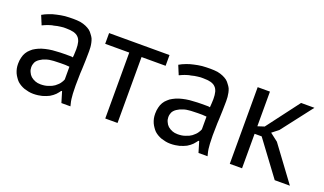

<svg xmlns="http://www.w3.org/2000/svg" viewBox="-57 -817 1938 1149"><g transform="rotate(20 912.0 -243.0)"><path d="M91.8 -393.6Q98.6 -397.5 106.4 -400.4Q114.3 -404.3 123 -407.2Q131.8 -410.2 141.6 -413.1Q150.4 -416 160.2 -417Q169.9 -419.9 180.7 -421.9Q190.4 -423.8 200.2 -424.8Q210 -425.8 218.8 -426.8Q227.5 -426.8 235.4 -426.8Q263.7 -426.8 283.2 -421.9Q303.7 -416 313.5 -405.3Q324.2 -395.5 330.1 -376Q335 -357.4 335 -330.1Q335 -318.4 334 -304.7Q334 -292 332 -277.3Q325.2 -279.3 318.4 -279.3Q312.5 -279.3 305.7 -279.3Q296.9 -279.3 278.3 -279.3Q252 -279.3 227.5 -277.3Q202.1 -276.4 180.7 -272.5Q159.2 -268.6 139.6 -262.7Q119.1 -255.9 103.5 -247.1Q87.9 -239.3 76.2 -227.5Q63.5 -216.8 54.7 -202.1Q45.9 -187.5 42 -169.9Q37.1 -152.3 37.1 -129.9Q37.1 -113.3 40 -99.6Q43 -85.9 48.8 -72.3Q54.7 -59.6 62.5 -48.8Q69.3 -38.1 79.1 -28.3Q88.9 -19.5 100.6 -12.7Q112.3 -5.9 126 -1Q139.6 2.9 153.3 5.9Q168 8.8 183.6 8.8Q199.2 8.8 213.9 6.8Q227.5 4.9 239.3 2Q252 -2 262.7 -5.9Q273.4 -10.7 282.2 -14.6Q292 -20.5 299.8 -26.4Q307.6 -32.2 314.5 -39.1Q321.3 -45.9 326.2 -52.7Q331.1 -58.6 335.9 -65.4Q337.9 -65.4 340.8 -65.4Q345.7 -48.8 361.3 2.9Q376 2.9 418.9 2.9Q415 -10.7 412.1 -25.4Q409.2 -40 408.2 -56.6Q406.2 -72.3 406.2 -89.8Q405.3 -107.4 405.3 -125Q405.3 -149.4 406.2 -176.8Q406.2 -203.1 408.2 -230.5Q409.2 -257.8 410.2 -287.1Q411.1 -315.4 411.1 -344.7Q411.1 -358.4 410.2 -371.1Q409.2 -383.8 406.2 -397.5Q403.3 -411.1 398.4 -422.9Q392.6 -434.6 383.8 -445.3Q376 -457 365.2 -465.8Q353.5 -474.6 337.9 -481.4Q322.3 -488.3 301.8 -492.2Q281.2 -495.1 255.9 -495.1Q229.5 -495.1 204.1 -493.2Q177.7 -490.2 153.3 -484.4Q128.9 -479.5 107.4 -470.7Q85.9 -462.9 66.4 -451.2Q66.4 -451.2 67.4 -450.2Q67.4 -450.2 68.4 -449.2Q68.4 -449.2 68.4 -448.2Q68.4 -448.2 68.4 -447.3Q68.4 -447.3 69.3 -446.3Q69.3 -446.3 70.3 -444.3Q70.3 -444.3 70.3 -443.4Q70.3 -443.4 70.3 -442.4Q70.3 -442.4 71.3 -441.4Q71.3 -441.4 71.3 -440.4Q71.3 -440.4 72.3 -439.5Q72.3 -439.5 72.3 -439.5Q72.3 -439.5 72.3 -438.5Q72.3 -438.5 73.2 -437.5Q73.2 -437.5 73.2 -436.5Q73.2 -436.5 73.2 -435.5Q73.2 -435.5 74.2 -434.6Q74.2 -434.6 74.2 -433.6Q74.2 -433.6 74.2 -433.6Q74.2 -433.6 75.2 -432.6Q75.2 -432.6 75.2 -431.6Q75.2 -431.6 75.2 -430.7Q75.2 -430.7 76.2 -429.7Q76.2 -429.7 76.2 -429.7Q76.2 -429.7 77.1 -427.7Q77.1 -427.7 77.1 -426.8Q77.1 -426.8 77.1 -426.8Q77.1 -425.8 78.1 -424.8Q78.1 -424.8 78.1 -423.8Q78.1 -423.8 79.1 -422.9Q79.1 -422.9 79.1 -421.9Q79.1 -421.9 80.1 -420.9Q80.1 -420.9 80.1 -419.9Q80.1 -419.9 80.1 -418.9Q80.1 -418.9 81.1 -418Q81.1 -418 81.1 -418Q81.1 -418 81.1 -417Q81.1 -417 81.1 -417Q81.1 -417 82 -415Q82 -415 82 -414.1Q82 -414.1 83 -414.1Q83 -414.1 83 -413.1Q83 -413.1 83 -412.1Q83 -412.1 84 -411.1Q84 -411.1 84 -410.2Q84 -410.2 85 -409.2Q85 -409.2 85 -408.2Q85 -408.2 85 -407.2Q85 -407.2 85.9 -406.2Q85.9 -406.2 85.9 -405.3Q85.9 -405.3 86.9 -404.3Q86.9 -404.3 86.9 -403.3Q86.9 -403.3 87.9 -402.3Q87.9 -402.3 87.9 -401.4Q87.9 -401.4 87.9 -400.4Q87.9 -400.4 88.9 -399.4Q88.9 -399.4 88.9 -397.5Q88.9 -397.5 89.8 -396.5Q89.8 -396.5 89.8 -395.5Q89.8 -395.5 90.8 -394.5Q90.8 -394.5 91.8 -393.6ZM142.6 -82Q130.9 -92.8 125 -107.4Q118.2 -121.1 118.2 -137.7Q118.2 -150.4 122.1 -160.2Q125 -170.9 131.8 -178.7Q138.7 -186.5 147.5 -192.4Q156.2 -198.2 166 -203.1Q177.7 -208 190.4 -211.9Q203.1 -215.8 217.8 -216.8Q232.4 -218.8 247.1 -218.8Q261.7 -219.7 276.4 -219.7Q283.2 -219.7 291 -219.7Q297.9 -219.7 304.7 -219.7Q311.5 -219.7 318.4 -218.8Q325.2 -218.8 332 -217.8Q332 -190.4 332 -136.7Q330.1 -130.9 326.2 -124Q322.3 -118.2 317.4 -110.4Q312.5 -103.5 305.7 -97.7Q298.8 -90.8 291 -85Q283.2 -80.1 274.4 -75.2Q264.6 -71.3 253.9 -67.4Q244.1 -63.5 231.4 -61.5Q218.8 -59.6 205.1 -59.6Q185.5 -59.6 170.9 -65.4Q155.3 -71.3 142.6 -82Z M871.1 -488.3Q775.4 -488.3 486.3 -488.3Q486.3 -470.7 486.3 -419.9Q524.4 -419.9 639.6 -419.9Q639.6 -315.4 639.6 0Q659.2 0 717.8 0Q717.8 -105.5 717.8 -419.9Q755.9 -419.9 871.1 -419.9Q871.1 -437.5 871.1 -488.3Z M964.8 -393.6Q971.7 -397.5 979.5 -400.4Q987.3 -404.3 996.1 -407.2Q1004.9 -410.2 1014.6 -413.1Q1023.4 -416 1033.2 -417Q1043 -419.9 1053.7 -421.9Q1063.5 -423.8 1073.2 -424.8Q1083 -425.8 1091.8 -426.8Q1100.6 -426.8 1108.4 -426.8Q1136.7 -426.8 1156.2 -421.9Q1176.8 -416 1186.5 -405.3Q1197.3 -395.5 1203.1 -376Q1208 -357.4 1208 -330.1Q1208 -318.4 1207 -304.7Q1207 -292 1205.1 -277.3Q1198.2 -279.3 1191.4 -279.3Q1185.5 -279.3 1178.7 -279.3Q1169.9 -279.3 1151.4 -279.3Q1125 -279.3 1100.6 -277.3Q1075.2 -276.4 1053.7 -272.5Q1032.2 -268.6 1012.7 -262.7Q992.2 -255.9 976.6 -247.1Q960.9 -239.3 949.2 -227.5Q936.5 -216.8 927.7 -202.1Q918.9 -187.5 915 -169.9Q910.2 -152.3 910.2 -129.9Q910.2 -113.3 913.1 -99.6Q916 -85.9 921.9 -72.3Q927.7 -59.6 935.5 -48.8Q942.4 -38.1 952.1 -28.3Q961.9 -19.5 973.6 -12.7Q985.4 -5.9 999 -1Q1012.7 2.9 1026.4 5.9Q1041 8.8 1056.6 8.8Q1072.3 8.8 1086.9 6.8Q1100.6 4.9 1112.3 2Q1125 -2 1135.7 -5.9Q1146.5 -10.7 1155.3 -14.6Q1165 -20.5 1172.9 -26.4Q1180.7 -32.2 1187.5 -39.1Q1194.3 -45.9 1199.2 -52.7Q1204.1 -58.6 1209 -65.4Q1210.9 -65.4 1213.9 -65.4Q1218.8 -48.8 1234.4 2.9Q1249 2.9 1292 2.9Q1288.1 -10.7 1285.2 -25.4Q1282.2 -40 1281.2 -56.6Q1279.3 -72.3 1279.3 -89.8Q1278.3 -107.4 1278.3 -125Q1278.3 -149.4 1279.3 -176.8Q1279.3 -203.1 1281.2 -230.5Q1282.2 -257.8 1283.2 -287.1Q1284.2 -315.4 1284.2 -344.7Q1284.2 -358.4 1283.2 -371.1Q1282.2 -383.8 1279.3 -397.5Q1276.4 -411.1 1271.5 -422.9Q1265.6 -434.6 1256.8 -445.3Q1249 -457 1238.3 -465.8Q1226.6 -474.6 1210.9 -481.4Q1195.3 -488.3 1174.8 -492.2Q1154.3 -495.1 1128.9 -495.1Q1102.5 -495.1 1077.1 -493.2Q1050.8 -490.2 1026.4 -484.4Q1002 -479.5 980.5 -470.7Q959 -462.9 939.5 -451.2Q939.5 -451.2 940.4 -450.2Q940.4 -450.2 941.4 -449.2Q941.4 -449.2 941.4 -448.2Q941.4 -448.2 941.4 -447.3Q941.4 -447.3 942.4 -446.3Q942.4 -446.3 943.4 -444.3Q943.4 -444.3 943.4 -443.4Q943.4 -443.4 943.4 -442.4Q943.4 -442.4 944.3 -441.4Q944.3 -441.4 944.3 -440.4Q944.3 -440.4 945.3 -439.5Q945.3 -439.5 945.3 -439.5Q945.3 -439.5 945.3 -438.5Q945.3 -438.5 946.3 -437.5Q946.3 -437.5 946.3 -436.5Q946.3 -436.5 946.3 -435.5Q946.3 -435.5 947.3 -434.6Q947.3 -434.6 947.3 -433.6Q947.3 -433.6 947.3 -433.6Q947.3 -433.6 948.2 -432.6Q948.2 -432.6 948.2 -431.6Q948.2 -431.6 948.2 -430.7Q948.2 -430.7 949.2 -429.7Q949.2 -429.7 949.2 -429.7Q949.2 -429.7 950.2 -427.7Q950.2 -427.7 950.2 -426.8Q950.2 -426.8 950.2 -426.8Q950.2 -425.8 951.2 -424.8Q951.2 -424.8 951.2 -423.8Q951.2 -423.8 952.1 -422.9Q952.1 -422.9 952.1 -421.9Q952.1 -421.9 953.1 -420.9Q953.1 -420.9 953.1 -419.9Q953.1 -419.9 953.1 -418.9Q953.1 -418.9 954.1 -418Q954.1 -418 954.1 -418Q954.1 -418 954.1 -417Q954.1 -417 954.1 -417Q954.1 -417 955.1 -415Q955.1 -415 955.1 -414.1Q955.1 -414.1 956.1 -414.1Q956.1 -414.1 956.1 -413.1Q956.1 -413.1 956.1 -412.1Q956.1 -412.1 957 -411.1Q957 -411.1 957 -410.2Q957 -410.2 958 -409.2Q958 -409.2 958 -408.2Q958 -408.2 958 -407.2Q958 -407.2 959 -406.2Q959 -406.2 959 -405.3Q959 -405.3 960 -404.3Q960 -404.3 960 -403.3Q960 -403.3 960.9 -402.3Q960.9 -402.3 960.9 -401.4Q960.9 -401.4 960.9 -400.4Q960.9 -400.4 961.9 -399.4Q961.9 -399.4 961.9 -397.5Q961.9 -397.5 962.9 -396.5Q962.9 -396.5 962.9 -395.5Q962.9 -395.5 963.9 -394.5Q963.9 -394.5 964.8 -393.6ZM1015.6 -82Q1003.9 -92.8 998 -107.4Q991.2 -121.1 991.2 -137.7Q991.2 -150.4 995.1 -160.2Q998 -170.9 1004.9 -178.7Q1011.7 -186.5 1020.5 -192.4Q1029.3 -198.2 1039.1 -203.1Q1050.8 -208 1063.5 -211.9Q1076.2 -215.8 1090.8 -216.8Q1105.5 -218.8 1120.1 -218.8Q1134.8 -219.7 1149.4 -219.7Q1156.2 -219.7 1164.1 -219.7Q1170.9 -219.7 1177.7 -219.7Q1184.6 -219.7 1191.4 -218.8Q1198.2 -218.8 1205.1 -217.8Q1205.1 -190.4 1205.1 -136.7Q1203.1 -130.9 1199.2 -124Q1195.3 -118.2 1190.4 -110.4Q1185.5 -103.5 1178.7 -97.7Q1171.9 -90.8 1164.1 -85Q1156.2 -80.1 1147.5 -75.2Q1137.7 -71.3 1127 -67.4Q1117.2 -63.5 1104.5 -61.5Q1091.8 -59.6 1078.1 -59.6Q1058.6 -59.6 1043.9 -65.4Q1028.3 -71.3 1015.6 -82Z M1718.8 0Q1743.2 0 1815.4 0Q1774.4 -54.7 1652.3 -220.7Q1639.6 -230.5 1601.6 -259.8Q1611.3 -267.6 1642.6 -292Q1680.7 -340.8 1793.9 -488.3Q1772.5 -488.3 1709 -488.3Q1669.9 -436.5 1552.7 -281.2Q1542 -277.3 1510.7 -267.6Q1510.7 -322.3 1510.7 -488.3Q1491.2 -488.3 1432.6 -488.3Q1432.6 -366.2 1432.6 0Q1452.1 0 1510.7 0Q1510.7 -54.7 1510.7 -219.7Q1521.5 -219.7 1555.7 -219.7Q1596.7 -165 1718.8 0Z"/></g></svg>

Font: Aptus Gothic JP
Style: Medium
Weight: 400
Designer: Fuminori Ogawa / Motoya
Version: Version 1